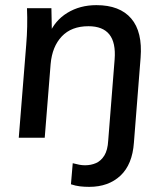

<svg xmlns="http://www.w3.org/2000/svg" viewBox="-20 -536 633 747"><path d="M327 191Q308 191 291 189Q274 187 256 181L263 99Q278 103 289 105Q300 107 311 107Q334 107 353.5 98.5Q373 90 386 69Q399 48 401 11L426 -305Q431 -370 405.5 -402Q380 -434 324 -434Q258 -434 220.5 -394.5Q183 -355 177 -287L154 0H53L82 -362Q88 -433 85 -504H180L182 -402H171Q193 -456 242 -486Q291 -516 355 -516Q446 -516 490.5 -464Q535 -412 527 -311L501 19Q495 104 448.5 147.5Q402 191 327 191Z"/></svg>

Font: Muli SemiBold
Style: Italic
Weight: 600
Italic angle: -4.541°
Designer: Vernon Adams
Foundry: Vernon Adams
Version: Version 2.100; ttfautohint (v1.8.1.43-b0c9)